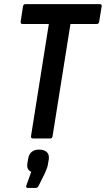

<svg xmlns="http://www.w3.org/2000/svg" viewBox="-20 -675 516 936"><path d="M141.2 0Q129.5 0 131.3 -12L218.1 -558.1H90.1Q78.9 -558.1 80.7 -569.5L92 -643.6Q94.4 -655 104 -655H465.5Q477.9 -655 475.5 -643.6L463.5 -569.5Q462.1 -558.1 451.6 -558.1H323.5L236.3 -11.4Q234.9 0 224.3 0ZM116.2 241.2Q105 241.2 108.2 229.9L132.4 162.5Q121.2 158.3 115.9 147.7Q110.6 137.1 114 117.5L117 100.7Q124.2 54.3 170.3 54.3Q195 54.3 208.2 66.6Q221.4 79 217.6 103.4L214.6 120.3Q213.2 132.5 209.2 144Q205.2 155.5 198.4 170.3L168.6 230.2Q163.4 241.2 154.2 241.2Z"/></svg>

Font: Sofia Sans Condensed
Style: Italic
Weight: 400
Italic angle: -9°
Designer: Botio Nikoltchev, Ani Petrova
Foundry: lettersoup
Version: Version 4.101